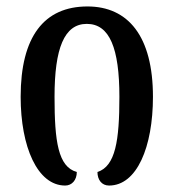

<svg xmlns="http://www.w3.org/2000/svg" viewBox="-20 -568 539 595"><path d="M182 7C203 7 218 -10 218 -35C160 -51 149 -130 149 -268C149 -418 179 -494 249 -494C320 -494 350 -418 350 -268C350 -133 338 -53 282 -35C282 -11 295 7 318 7C404 7 454 -112 454 -268C454 -456 377 -548 251 -548C117 -548 44 -455 44 -268C44 -113 96 7 182 7Z"/></svg>

Font: Noto Serif Georgian Condensed Medium
Style: Regular
Weight: 500
Width: 3
Designer: Monotype Design Team, Akaki Razmadze
Foundry: Google LLC
Version: Version 2.003